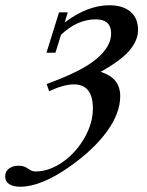

<svg xmlns="http://www.w3.org/2000/svg" viewBox="-134 -458 559 731"><path d="M-56.2 252.9Q-84 252.9 -99.1 242.9Q-114.3 232.9 -114.3 213.9Q-114.3 194.8 -99.9 183.8Q-85.4 172.9 -63.5 172.9Q-41 172.9 -25.4 185.5Q-12.7 194.8 1.5 194.8Q54.7 194.8 107.9 156.7Q158.2 119.6 189 64.5Q219.7 9.3 219.7 -44.9Q219.7 -136.7 147.5 -136.7Q108.9 -136.7 53.2 -110.8L43.5 -138.2Q176.3 -186 232.7 -233.2Q289.1 -280.3 289.1 -330.1Q289.1 -384.3 230.5 -384.3Q159.7 -384.3 98.1 -325.2L77.1 -257.3H43L90.8 -411.1H124L112.3 -372.6Q199.7 -438 282.2 -438Q333.5 -438 362.5 -413.6Q391.6 -389.2 391.6 -343.3Q391.6 -305.2 360.1 -267.1Q328.6 -229 249.5 -184.6Q288.6 -171.4 306.2 -148.7Q323.7 -126 323.7 -91.8Q323.7 -27.3 273.4 42.2Q223.1 111.8 129.4 177.7Q21.5 252.9 -56.2 252.9Z"/></svg>

Font: Elstob 14pt SemiBold
Style: Italic
Weight: 600
Italic angle: -20°
Designer: Peter S. Baker
Version: Version 1.015